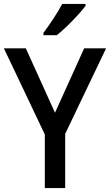

<svg xmlns="http://www.w3.org/2000/svg" viewBox="-20 -1012 562 981"><path d="M261 -436 410 -765H522L313 -328V-51H209V-325L0 -765H112ZM417 -982Q403 -963 377 -934.5Q351 -906 322 -878Q293 -850 270 -832H202V-844Q226 -876 253 -917Q280 -958 298 -992H417Z"/></svg>

Font: Noto Sans Tamil UI SemiCondensed Medium
Style: Regular
Weight: 500
Width: 4
Designer: Jelle Bosma - Monotype Design Team
Foundry: Monotype Imaging Inc.
Version: Version 2.004; ttfautohint (v1.8.4.7-5d5b)